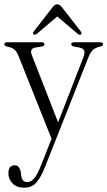

<svg xmlns="http://www.w3.org/2000/svg" viewBox="-30 -626 498 892"><path d="M162.5 137.5 209.5 18.5 56 -366Q47 -388.5 35.2 -397.2Q23.5 -406 1 -410Q-9.5 -413.5 -9.5 -420Q-9.5 -429.5 2 -429.5H165Q176.5 -429.5 176.5 -420Q176.5 -413 165.5 -410L133.5 -405Q106.5 -399.5 117.5 -371L240 -57.5L357.5 -360Q365.5 -381 361 -391.2Q356.5 -401.5 339 -405L312.5 -410Q301 -413 301 -420Q301 -429.5 313.5 -429.5H436.5Q449 -429.5 449 -420Q449 -413.5 438 -410Q415 -405.5 402.8 -394.8Q390.5 -384 381.5 -361.5L182 142.5Q159.5 200 138 223Q116.5 246 82.5 246Q48 246 28.5 226.2Q9 206.5 9 178.5Q9 142 38.5 142Q60.5 142 66.5 173L68.5 188Q71.5 220 97.5 220Q114.5 220 129.8 201.5Q145 183 162.5 137.5ZM142 -469.5Q132 -461.5 126 -466Q120 -471 127.5 -480.5L214 -592Q225 -606 235.5 -606Q247.5 -606 258 -592L345 -480.5Q352 -471.5 346 -466Q340 -461 330 -469.5L236 -549.5Z"/></svg>

Font: Fraunces 144pt S050 Light
Style: Regular
Weight: 300
Version: Version 1.000; ttfautohint (v1.8.3)